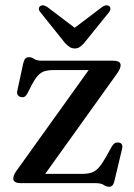

<svg xmlns="http://www.w3.org/2000/svg" viewBox="-20 -703 516 737"><path d="M428.5 -419.5 139.5 -16 121 -35.5H292.5Q316.5 -35.5 331.5 -40.5Q346.5 -45.5 359 -59.5Q371.5 -73.5 386.5 -100L410 -142Q415.5 -151 421.8 -154Q428 -157 435 -156Q444 -155 447.5 -149Q451 -143 449 -133.5L419.5 -9.5Q416.5 3.5 411.5 8.8Q406.5 14 398.5 14Q388.5 14 378.2 7Q368 0 347 0H61Q44.5 0 37.8 -4.8Q31 -9.5 31 -17.5Q31 -24.5 34.2 -32Q37.5 -39.5 45.5 -50.5L332.5 -451L349 -434H185.5Q164.5 -434 150.5 -429.5Q136.5 -425 125.5 -412.8Q114.5 -400.5 102.5 -378.5L85 -344Q80 -335 74.2 -331.8Q68.5 -328.5 60.5 -330.5Q52 -332 48 -338.5Q44 -345 46.5 -355L69 -459Q72 -472.5 77.2 -478Q82.5 -483.5 91 -483.5Q101.5 -483.5 111.2 -476.8Q121 -470 141 -470H413Q429.5 -470 436.2 -465.5Q443 -461 443 -452.5Q443 -446 439.8 -438.5Q436.5 -431 428.5 -419.5ZM287 -581 161 -676.5Q153 -682 146 -682.5Q139 -683 133.5 -679Q129.5 -675.5 129.2 -669.2Q129 -663 135.5 -655.5L229 -538.5Q238.5 -528.5 247 -522.8Q255.5 -517 267 -517Q278.5 -517 286.5 -522.8Q294.5 -528.5 303.5 -538.5L398 -655.5Q404 -663 404 -669.2Q404 -675.5 400 -679Q395 -683 387.8 -682.5Q380.5 -682 372.5 -676.5L246.5 -581Z"/></svg>

Font: Fraunces 11pt
Style: Regular
Weight: 400
Version: Version 1.000;[b76b70a41]